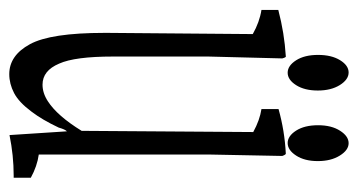

<svg xmlns="http://www.w3.org/2000/svg" viewBox="-200 -564 747 400"><g transform="rotate(90 173.0 -363.5)"><path d="M41 -208V-214.8Q42 -370.6 43.5 -517.1Q18.6 -531.2 -6.8 -535.2Q-6.8 -557.6 -6.8 -570.3Q41.5 -583 89.4 -585.9Q91.8 -587.4 94.2 -578.6Q92.3 -506.8 90.3 -424.8Q90.3 -330.1 90.3 -225.6Q90.3 -146.5 105 -113.8Q119.6 -79.1 148.9 -79.1Q166.5 -79.1 183.6 -90.3Q213.9 -109.9 245.1 -160.6Q246.1 -344.2 247.6 -518.1Q222.7 -531.7 199.7 -535.2Q199.7 -557.6 199.7 -570.8Q245.1 -583.5 292 -585.9Q294.4 -586.9 297.4 -578.6Q295.9 -506.8 294.4 -424.8Q294.4 -252.9 294.4 -71.3Q318.8 -67.9 342.8 -54.7Q342.8 -42 342.8 -19Q340.8 -19 338.4 -19Q296.4 -19 253.9 -10.3Q250 -74.7 246.1 -129.9Q242.2 -126.5 238.3 -112.8Q222.2 -78.6 205.1 -56.2Q185.5 -29.8 166.3 -19.8Q147 -9.8 127 -9.8Q87.9 -9.8 64.5 -53Q41 -96.2 41 -208ZM296.6 -607.4Q285.2 -589.8 270.5 -589.8Q255.9 -589.8 244.6 -607.4Q233.4 -625 233.4 -653.1Q233.4 -681.2 244.9 -699Q256.3 -716.8 270.8 -716.8Q285.2 -716.8 296.6 -698.5Q308.1 -680.2 308.1 -652.6Q308.1 -625 296.6 -607.4ZM97.9 -699Q108.9 -716.8 123.5 -716.8Q138.2 -716.8 149.7 -698.5Q161.1 -680.2 161.1 -652.6Q161.1 -625 149.9 -607.4Q138.7 -589.8 124 -589.8Q109.4 -589.8 98.1 -607.4Q86.9 -625 86.9 -653.1Q86.9 -681.2 97.9 -699Z"/></g></svg>

Font: Scarab Serif
Style: Condensed-Light
Weight: 300
Designer: John Roberts
Foundry: Scarab
Version: 1.0